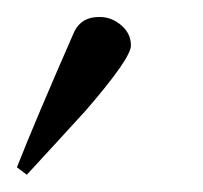

<svg xmlns="http://www.w3.org/2000/svg" viewBox="-62 -731 240 227"><path d="M92.8 -677.2Q92.8 -662.1 39.6 -600.6Q4.9 -562.5 -30.3 -524.4L-42 -533.2Q-20.5 -587.9 25.9 -693.8Q34.7 -711.4 56.2 -710.9Q69.8 -710.9 81.3 -701.2Q92.8 -691.4 92.8 -677.2Z"/></svg>

Font: Accordance
Style: Regular
Weight: 400
Version: Version 1.1 (build May 11, 2018) Miklal Software Solutions, 